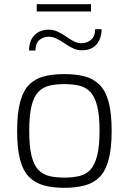

<svg xmlns="http://www.w3.org/2000/svg" viewBox="-20 -894 617 920"><path d="M288 6Q233 6 190.5 -5.5Q148 -17 119 -46.5Q90 -76 76 -129.5Q62 -183 62 -267Q62 -352 76.5 -405.5Q91 -459 119.5 -488Q148 -517 190.5 -528Q233 -539 288 -539Q343 -539 385.5 -528Q428 -517 457 -488Q486 -459 500.5 -405.5Q515 -352 515 -267Q515 -183 500.5 -129Q486 -75 457.5 -46Q429 -17 386 -5.5Q343 6 288 6ZM288 -43Q328 -43 360 -50.5Q392 -58 413 -80.5Q434 -103 445.5 -148Q457 -193 457 -267Q457 -342 445.5 -386.5Q434 -431 413 -453.5Q392 -476 360 -483.5Q328 -491 288 -491Q247 -491 216 -483.5Q185 -476 163.5 -453.5Q142 -431 131 -386.5Q120 -342 120 -267Q120 -193 131 -148Q142 -103 163.5 -80.5Q185 -58 216 -50.5Q247 -43 288 -43ZM156 -839V-874H416V-839ZM119 -652Q120 -690 134 -711.5Q148 -733 169 -742.5Q190 -752 212 -752Q235 -752 256 -742.5Q277 -733 296 -719.5Q315 -706 333 -696.5Q351 -687 370 -687Q398 -687 417 -704Q436 -721 436 -754H467Q466 -707 441.5 -680Q417 -653 372 -653Q350 -653 330 -662.5Q310 -672 290.5 -685.5Q271 -699 252 -708.5Q233 -718 214 -718Q188 -718 169 -702.5Q150 -687 150 -652Z"/></svg>

Font: Exo Thin Light
Style: Regular
Weight: 300
Version: Version 2.000